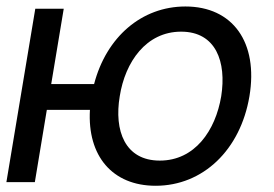

<svg xmlns="http://www.w3.org/2000/svg" viewBox="-29 -573 863 604"><path d="M171.5 -545.5H82L-8.9 0H80.6L118.3 -227.3H253.9C245.4 -82.4 324.6 11.4 460.6 11.4C609.4 11.4 727.3 -101.2 755.7 -270.2C784.1 -440 703.1 -552.6 554.3 -552.6C416.9 -552.6 305.8 -457 267 -308.6H132.1ZM347.7 -270.2C364.7 -378.2 430.8 -473.4 540.8 -473.4C650.6 -473.4 683.9 -378.2 666.9 -270.2C648.8 -161.9 583.8 -67.8 473.7 -67.8C364 -67.8 329.5 -161.9 347.7 -270.2Z"/></svg>

Font: Margiela Sans Text
Style: Italic
Weight: 400
Italic angle: -9.39999°
Designer: Stefan Endress, Andreas Faust
Version: Version 1.100;FEAKit 1.0